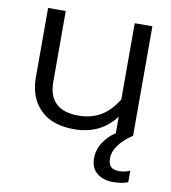

<svg xmlns="http://www.w3.org/2000/svg" viewBox="-79 -548 737 827"><g transform="rotate(10 290.0 -135.0)"><path d="M487.8 159.2Q512.2 159.2 535.2 148.9V199.2Q509.8 210 469.2 210Q426.8 210 399.4 187.7Q372.1 165.5 372.1 123Q372.1 85.9 392.8 53.7Q413.6 21.5 446.8 0H445.8V-71.8Q381.3 15.1 264.2 15.1Q168 15.1 116.5 -36.9Q64.9 -88.9 64.9 -175.8V-480H142.1V-171.9Q142.1 -45.9 272.9 -45.9Q328.1 -45.9 369.6 -69.8Q411.1 -93.8 443.8 -146V-480H521V0H519Q439.9 54.2 439.9 111.8Q439.9 136.7 451.4 147.9Q462.9 159.2 487.8 159.2Z"/></g></svg>

Font: Prompt Light
Style: Regular
Weight: 300
Designer: Katatrad Team
Foundry: CadsonDemak
Version: Version 1.000;PS 001.000;hotconv 1.0.88;makeotf.lib2.5.64775